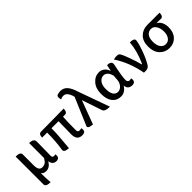

<svg xmlns="http://www.w3.org/2000/svg" viewBox="151 -1986 3362 3362"><g transform="rotate(-45 1832.0 -305.0)"><path d="M421 -550Q537 -550 535 -471Q530 -263 530 -126Q530 -81 573 -81Q589 -81 607 -88Q621 -1 562 9L541 13Q495 13 468 -11Q441 -36 433 -89Q377 10 288 10Q222 10 193 -34Q194 97 203 200Q87 200 87 140V-550Q202 -550 202 -490V-218Q202 -150 223 -118Q244 -86 287 -86Q330 -86 360 -106Q390 -126 421 -181V-550Z M1050 -140 1056 -457H882Q882 -304 851 6Q735 0 744 -60Q774 -230 774 -457H650Q650 -544 710 -544L1275 -550Q1275 -457 1215 -457H1167Q1159 -324 1159 -134Q1159 -105 1171 -93Q1184 -81 1204 -81L1253 -87Q1267 0 1208 9L1184 13Q1113 13 1081 -25Q1050 -64 1050 -140Z M1442 10Q1319 0 1342 -55L1557 -559L1552 -580Q1512 -713 1431 -713Q1396 -713 1358 -695Q1330 -790 1389 -800L1444 -810Q1528 -810 1578 -754Q1629 -698 1667 -574L1872 0Q1749 0 1731 -57L1606 -429Z M2304 -92Q2240 13 2138 13Q2037 13 1978 -61Q1920 -135 1920 -268Q1920 -402 1991 -483Q2062 -564 2162 -564Q2216 -564 2259 -531Q2303 -499 2326 -431L2351 -550Q2465 -550 2446 -462Q2395 -226 2395 -136Q2395 -109 2410 -95Q2425 -81 2446 -81L2486 -89Q2502 -2 2443 9L2423 13Q2311 13 2304 -92ZM2070 -130Q2102 -82 2155 -82Q2209 -82 2249 -127Q2290 -173 2295 -236L2303 -337Q2267 -468 2177 -468Q2120 -468 2079 -416Q2039 -364 2039 -271Q2039 -178 2070 -130Z M2715 0Q2656 -311 2505 -536Q2622 -564 2648 -518Q2673 -482 2719 -354Q2766 -226 2787 -138Q2793 -118 2803 -141Q2898 -346 2915 -550Q3030 -550 3019 -489Q3007 -404 2959 -275Q2912 -147 2858 -57Q2826 0 2766 0Z M3160 -62Q3088 -138 3088 -271Q3088 -405 3162 -477Q3237 -550 3345 -550H3650Q3650 -454 3590 -457L3482 -459Q3583 -402 3583 -253Q3583 -130 3514 -58Q3446 13 3339 13Q3232 13 3160 -62ZM3244 -131Q3281 -81 3340 -81Q3400 -81 3436 -130Q3473 -179 3473 -261Q3473 -344 3437 -400Q3402 -456 3341 -456Q3280 -456 3243 -409Q3207 -362 3207 -272Q3207 -182 3244 -131Z"/></g></svg>

Font: Swei Half Moon CJK TC
Style: Medium
Weight: 500
Version: Version 2.125